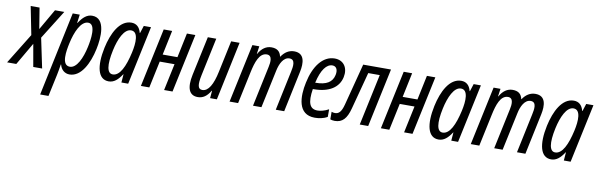

<svg xmlns="http://www.w3.org/2000/svg" viewBox="-97 -1020 5364 1727"><g transform="rotate(10 2585.0 -156.5)"><path d="M-46 0H38L157 -205L193 0H274L217 -272L382 -536H297L187 -345L156 -536H75L126 -279Z M297 233H373L416 32C422 4 428 -31 433 -65H436C447 -20 480 10 525 10C631 10 697 -124 725 -257C748 -362 762 -546 636 -546C589 -546 552 -515 516 -459H513L523 -536H459ZM516 -59C435 -59 461 -197 476 -266C498 -370 544 -478 611 -478C686 -478 660 -327 646 -263C624 -159 579 -59 516 -59Z M883 10C931 10 967 -22 1002 -76H1004L998 0H1060L1174 -536H1108L1086 -468H1083C1070 -520 1039 -546 994 -546C887 -546 823 -417 794 -281C757 -106 785 10 883 10ZM908 -58C856 -58 843 -132 873 -272C896 -379 940 -477 1003 -477C1071 -477 1066 -374 1045 -281C1016 -151 973 -58 908 -58Z M1176 0H1253L1305 -245H1440L1388 0H1465L1579 -536H1502L1455 -312H1320L1367 -536H1290Z M1696 10C1743 10 1779 -14 1811 -68H1814L1808 0H1870L1983 -536H1906L1845 -248C1820 -128 1781 -60 1726 -60C1685 -60 1677 -97 1697 -192L1770 -536H1693L1617 -181C1590 -56 1618 10 1696 10Z M1986 0H2064L2126 -292C2146 -387 2175 -476 2243 -476C2295 -476 2288 -413 2278 -368L2200 0H2277L2351 -347C2364 -410 2395 -476 2450 -476C2507 -476 2494 -407 2484 -360L2408 0H2485L2564 -375C2581 -456 2578 -546 2481 -546C2433 -546 2395 -521 2365 -477H2363C2353 -524 2324 -546 2273 -546C2225 -546 2185 -518 2156 -466H2153L2163 -536H2100Z M2765 10C2802 10 2845 3 2880 -18V-87C2841 -66 2804 -58 2778 -58C2707 -58 2684 -113 2704 -241H2711C2851 -241 2939 -298 2959 -395C2977 -480 2934 -546 2851 -546C2741 -546 2664 -438 2633 -288C2604 -156 2607 10 2765 10ZM2841 -481C2877 -481 2894 -450 2884 -402C2870 -334 2817 -301 2718 -301H2715C2742 -423 2789 -481 2841 -481Z M2947 7C3017 7 3055 -35 3080 -130L3170 -469H3275L3175 0H3252L3366 -536H3112L3013 -155C2994 -81 2969 -63 2937 -63C2926 -63 2916 -65 2906 -69V0C2915 4 2930 7 2947 7Z M3368 0H3445L3497 -245H3632L3580 0H3657L3771 -536H3694L3647 -312H3512L3559 -536H3482Z M3896 10C3944 10 3980 -22 4015 -76H4017L4011 0H4073L4187 -536H4121L4099 -468H4096C4083 -520 4052 -546 4007 -546C3900 -546 3836 -417 3807 -281C3770 -106 3798 10 3896 10ZM3921 -58C3869 -58 3856 -132 3886 -272C3909 -379 3953 -477 4016 -477C4084 -477 4079 -374 4058 -281C4029 -151 3986 -58 3921 -58Z M4189 0H4267L4329 -292C4349 -387 4378 -476 4446 -476C4498 -476 4491 -413 4481 -368L4403 0H4480L4554 -347C4567 -410 4598 -476 4653 -476C4710 -476 4697 -407 4687 -360L4611 0H4688L4767 -375C4784 -456 4781 -546 4684 -546C4636 -546 4598 -521 4568 -477H4566C4556 -524 4527 -546 4476 -546C4428 -546 4388 -518 4359 -466H4356L4366 -536H4303Z M4924 10C4972 10 5008 -22 5043 -76H5045L5039 0H5101L5215 -536H5149L5127 -468H5124C5111 -520 5080 -546 5035 -546C4928 -546 4864 -417 4835 -281C4798 -106 4826 10 4924 10ZM4949 -58C4897 -58 4884 -132 4914 -272C4937 -379 4981 -477 5044 -477C5112 -477 5107 -374 5086 -281C5057 -151 5014 -58 4949 -58Z"/></g></svg>

Font: Noto Sans ExtraCondensed
Style: Italic
Weight: 400
Width: 2
Italic angle: -12°
Designer: Monotype Design Team
Foundry: Monotype Imaging Inc.
Version: Version 2.013